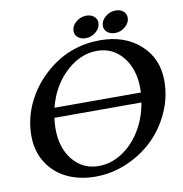

<svg xmlns="http://www.w3.org/2000/svg" viewBox="-94 -970 1009 1060"><g transform="rotate(-10 411.0 -440.0)"><path d="M458.5 -881.8Q485.8 -881.8 502.4 -867.7Q519 -853.5 519 -831.5Q519 -803.2 493.7 -781.5Q468.3 -759.8 436.5 -759.8Q409.7 -759.8 392.6 -773.9Q375.5 -788.1 375.5 -810.1Q375.5 -838.4 401.4 -860.1Q427.2 -881.8 458.5 -881.8ZM623 -881.8Q649.9 -881.8 666.5 -867.7Q683.1 -853.5 683.1 -831.5Q683.1 -803.2 657.7 -781.5Q632.3 -759.8 601.1 -759.8Q574.2 -759.8 557.1 -773.9Q540 -788.1 540 -810.1Q540 -838.4 565.7 -860.1Q591.3 -881.8 623 -881.8ZM510.3 -734.9Q648.4 -734.9 735.1 -656.7Q821.8 -578.6 821.8 -453.1Q821.8 -361.3 783.4 -276.9Q745.1 -192.4 681.6 -131.3Q618.2 -70.3 533 -33.9Q447.8 2.4 357.4 2.4Q266.6 2.4 196 -32.2Q125.5 -66.9 85.7 -131.6Q45.9 -196.3 45.9 -280.3Q45.9 -381.3 92 -472.7Q138.2 -564 219.2 -630.9Q345.7 -734.9 510.3 -734.9ZM384.8 -52.2Q451.7 -52.2 513.4 -91.1Q575.2 -129.9 618.7 -200Q662.1 -270 676.3 -356.9H188.5Q184.1 -324.2 184.1 -295.4Q184.1 -187 240.2 -119.6Q296.4 -52.2 384.8 -52.2ZM294.9 -591.3Q225.6 -519 198.7 -411.6H683.1Q683.6 -419.9 683.6 -434.6Q683.6 -543.5 627.7 -611.8Q571.8 -680.2 483.4 -680.2Q380.9 -680.2 294.9 -591.3Z"/></g></svg>

Font: Flanker
Style: Bold Italic
Weight: 700
Italic angle: -12°
Designer: Flanker
Version: Version 2.000